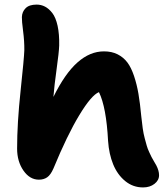

<svg xmlns="http://www.w3.org/2000/svg" viewBox="-20 -780 733 844"><path d="M150.9 9.8Q110.8 9.8 83 -30.3Q55.2 -70.3 55.2 -127Q55.2 -238.3 70.6 -381.6Q85.9 -524.9 86.9 -559.1Q87.4 -599.1 81.5 -643.6Q75.7 -688 76.2 -705.1Q77.1 -728.5 92.8 -744.1Q108.4 -759.8 141.1 -759.8Q160.6 -759.8 177.7 -751Q194.8 -742.2 210 -722.7Q225.1 -703.1 233.2 -666.5Q241.2 -629.9 240.2 -580.1Q239.3 -550.8 229 -477.5Q218.8 -404.3 214.8 -354Q265.6 -457 320.6 -505.6Q375.5 -554.2 437 -554.2Q471.2 -554.2 496.8 -541.3Q522.5 -528.3 539.6 -505.9Q556.6 -483.4 569.1 -446.3Q581.5 -409.2 588.6 -367.7Q595.7 -326.2 601.1 -268.1Q604 -239.7 607.4 -215.8Q610.8 -191.9 616.2 -172.1Q621.6 -152.3 625.2 -139.2Q628.9 -126 636.2 -110.6Q643.6 -95.2 646.2 -89.6Q648.9 -84 657.5 -69.6Q666 -55.2 667 -53.2Q679.2 -29.8 679.2 -9.8Q679.2 12.7 658.9 28.3Q638.7 43.9 608.9 43.9Q564.5 43.9 530.3 15.9Q496.1 -12.2 477.5 -57.6Q459 -103 455.1 -160.2Q447.3 -309.1 415 -375Q381.8 -361.8 328.6 -273.9Q275.4 -186 214.8 -39.1Q202.6 -11.2 187.5 -0.7Q172.4 9.8 150.9 9.8Z"/></svg>

Font: Shantell Sans Irregular
Style: Bold
Weight: 700
Designer: Stephen Nixon, Anya Danilova, Shantell Martin
Foundry: Arrow Type
Version: Version 1.006;[9816181b4]